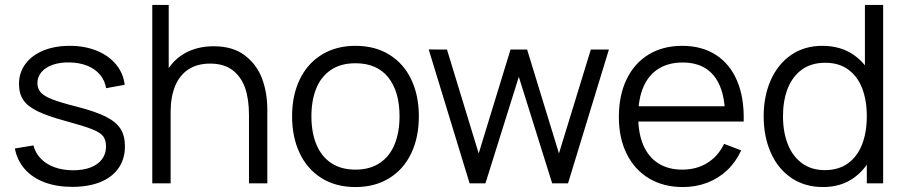

<svg xmlns="http://www.w3.org/2000/svg" viewBox="-20 -740 3655 775"><path d="M40 -140.7 115 -153Q122.8 -122.2 144.8 -99.6Q166.8 -77 200.4 -64.8Q234 -52.7 275.7 -52.7Q316.2 -52.7 346.1 -64.3Q376 -76 392 -97.7Q408 -119.3 408 -148.7Q408 -174.7 396.4 -189.9Q384.8 -205.2 352.2 -218.2Q319.7 -231.2 248 -250.7Q173.3 -270.7 132.3 -290.7Q91.3 -310.7 74 -336.5Q56.7 -362.3 56.7 -401Q56.7 -446.5 82.3 -481.5Q108 -516.5 154.5 -535.8Q201 -555 261.7 -555Q322 -555 370.4 -535.3Q418.8 -515.7 448.4 -479.9Q478 -444.2 483.3 -397.7L408.3 -384Q403.2 -415.3 383.5 -438.7Q363.8 -462 332.3 -474.7Q300.8 -487.3 260.7 -488Q222.7 -488.8 193.2 -478.6Q163.8 -468.3 147.4 -449.1Q131 -429.8 131 -404.7Q131 -382.5 144.2 -367.4Q157.3 -352.3 190.5 -339.2Q223.7 -326.2 289 -309.7Q364.7 -290.3 406.5 -269.4Q448.3 -248.5 466.3 -220.3Q484.3 -192.2 484.3 -149.7Q484.3 -99 458.8 -61.9Q433.3 -24.8 385.3 -5.2Q337.3 14.3 271.7 14.3Q208.8 14.3 159.8 -4.1Q110.8 -22.5 80.1 -57.3Q49.3 -92.2 40 -140.7Z M828.3 -483.3Q776.7 -483.3 741.1 -460.2Q705.5 -437.2 687.1 -393.2Q668.7 -349.3 668.7 -288L616.7 -299.7Q616.7 -380.7 645.2 -437.9Q673.7 -495.2 724.6 -524.2Q775.5 -553.3 842.7 -553.3Q919.7 -553.3 968.1 -516.5Q1016.5 -479.7 1037.8 -422.8Q1059 -366 1059 -297V0H985V-275.7Q985 -340 969.2 -385.3Q953.3 -430.7 918.4 -457Q883.5 -483.3 828.3 -483.3ZM594.7 -720H661V-313.3H668.7V0H594.7Z M1159 -270.7Q1159 -355.2 1190.1 -419.6Q1221.2 -484 1279.1 -519.5Q1337 -555 1414.7 -555Q1494.2 -555 1551.9 -519.1Q1609.7 -483.2 1640.2 -418.8Q1670.7 -354.5 1670.7 -270.7Q1670.7 -185.7 1639.9 -121.1Q1609.2 -56.5 1551.2 -20.8Q1493.3 15 1414.7 15Q1335.5 15 1277.8 -21.1Q1220.2 -57.2 1189.6 -121.9Q1159 -186.7 1159 -270.7ZM1592.7 -270.7Q1592.7 -370.5 1547.2 -427.6Q1501.7 -484.7 1414.7 -484.7Q1355.5 -484.7 1315.8 -457.8Q1276 -431 1256.5 -383Q1237 -335 1237 -270.7Q1237 -205 1257.2 -156.5Q1277.5 -108 1317.2 -81.7Q1357 -55.3 1414.7 -55.3Q1473.2 -55.3 1513.1 -82.1Q1553 -108.8 1572.8 -157.4Q1592.7 -206 1592.7 -270.7Z M1710.5 -540.3 1784.2 -540 1912.2 -120.7 2040.7 -540H2107.7L2236.2 -120.7L2364.8 -540H2437.8L2272.8 0H2208.8L2074.2 -430L1939.5 0H1875.5Z M2478 -267.7Q2478 -355.3 2509.4 -420.2Q2540.8 -485.2 2598.5 -520.1Q2656.2 -555 2733.7 -555Q2813 -555 2869.8 -518.4Q2926.7 -481.8 2955.6 -412.9Q2984.5 -344 2981.8 -249.3H2907V-275.3Q2905.7 -345.5 2886 -392.6Q2866.3 -439.7 2828.5 -463.7Q2790.7 -487.7 2735.7 -487.7Q2678 -487.7 2637.7 -462.2Q2597.3 -436.8 2576.7 -388.2Q2556 -339.5 2556 -270Q2556 -202.2 2576.7 -154.1Q2597.3 -106 2637.3 -80.7Q2677.3 -55.3 2733.7 -55.3Q2791.2 -55.3 2834.6 -82Q2878 -108.7 2903 -159.3L2971.7 -133Q2950.3 -86.2 2915.2 -52.9Q2880 -19.7 2834.3 -2.3Q2788.7 15 2736.3 15Q2658.3 15 2599.9 -19.8Q2541.5 -54.7 2509.8 -118.7Q2478 -182.7 2478 -267.7ZM2530 -311H2942.7V-249.3H2530Z M3062.5 -270.7Q3062.5 -351.7 3091.1 -416.3Q3119.7 -481 3173.2 -518Q3226.8 -555 3299.2 -555Q3373.2 -555 3425.9 -518.5Q3478.7 -482 3505.6 -417.7Q3532.5 -353.3 3532.5 -270.7Q3532.5 -188.8 3505.6 -124.2Q3478.7 -59.5 3426.6 -22.2Q3374.5 15 3302.2 15Q3228.2 15 3173.9 -22.1Q3119.7 -59.2 3091.1 -124.2Q3062.5 -189.2 3062.5 -270.7ZM3478.8 -270.7Q3478.8 -335.2 3460.1 -383.7Q3441.3 -432.2 3403.7 -459.4Q3366 -486.7 3311.2 -486.7Q3254.8 -486.7 3216.5 -458.8Q3178.2 -430.8 3159.3 -382Q3140.5 -333.2 3140.5 -270.7Q3140.5 -208 3159.6 -158.8Q3178.7 -109.7 3216.7 -81.5Q3254.7 -53.3 3309.5 -53.3Q3365.2 -53.3 3403.2 -81Q3441.2 -108.7 3460 -157.7Q3478.8 -206.7 3478.8 -270.7ZM3478.8 -406.7H3471.2V-720H3544.8V0H3478.8Z"/></svg>

Font: Tap Sans
Style: Regular
Weight: 400
Designer: Tap Payments
Foundry: Tap Payments
Version: Version 1.001;Glyphs 3.1.2 (3151)